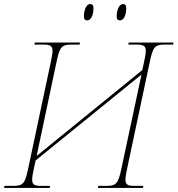

<svg xmlns="http://www.w3.org/2000/svg" viewBox="-38 -923 872 943"><path d="M551 -823C573 -823 582 -855 582 -883C582 -898 576 -903 566 -903C544 -903 535 -867 535 -842C535 -827 542 -823 551 -823ZM390 -823C412 -823 421 -855 421 -883C421 -898 415 -903 405 -903C383 -903 374 -867 374 -842C374 -827 381 -823 390 -823ZM-18 0H206L208 -10H166C133 -10 120 -15 120 -41C120 -54 123 -72 129 -98L137 -135L657 -557L559 -98C543 -22 534 -10 484 -10H445L443 0H664L666 -10H624C591 -10 578 -15 578 -41C578 -54 582 -72 587 -98L697 -616C713 -693 722 -704 772 -704H812L814 -714H594L592 -704H632C665 -704 678 -699 678 -673C678 -660 675 -642 669 -616L661 -579L142 -157L239 -616C255 -693 264 -704 314 -704H353L355 -714H133L131 -704H174C207 -704 220 -699 220 -673C220 -660 216 -642 211 -616L101 -98C85 -21 76 -10 26 -10H-16Z"/></svg>

Font: Noto Serif Display Thin
Style: Italic
Weight: 100
Italic angle: -12°
Designer: Monotype Design Team
Foundry: Monotype Imaging Inc.
Version: Version 2.009